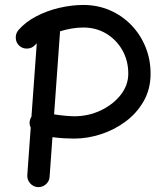

<svg xmlns="http://www.w3.org/2000/svg" viewBox="-20 -724 679 790"><path d="M60.1 -535.2Q45.9 -547.9 44.9 -567.1Q43.9 -586.4 56.2 -600.6Q85.4 -634.3 129.9 -657.2Q174.3 -680.2 224.9 -691.9Q275.4 -703.6 322.8 -703.6Q381.8 -703.6 432.4 -681.6Q482.9 -659.7 520.5 -620.6Q558.1 -581.5 578.9 -530.3Q599.6 -479 599.6 -420.9Q599.6 -357.9 571.5 -308.3Q543.5 -258.8 497.3 -224.4Q451.2 -189.9 395.8 -171.9Q340.3 -153.8 285.6 -153.8Q268.6 -153.8 244.6 -155Q220.7 -156.2 195.8 -159.7L184.1 2.9Q183.1 22 168.7 34.4Q154.3 46.9 135.3 45.9Q116.2 44.4 103.8 30Q91.3 15.6 92.3 -3.4L106.4 -198.7Q97.7 -216.8 105 -235.4Q106.9 -240.2 109.4 -244.1L131.3 -545.9Q127.9 -543 125 -539.6Q112.8 -525.4 93.5 -524.2Q74.2 -522.9 60.1 -535.2ZM322.8 -610.8Q299.8 -610.8 275.1 -606.7Q250.5 -602.5 227.1 -595.2L202.6 -253.4Q224.1 -250 248 -247.8Q272 -245.6 285.6 -245.6Q343.3 -245.6 393.8 -269.3Q444.3 -293 476.1 -333Q507.8 -373 507.8 -420.9Q507.8 -474.6 483.4 -517.6Q459 -560.5 417.2 -585.7Q375.5 -610.8 322.8 -610.8Z"/></svg>

Font: Mikhak-FD Medium
Style: Regular
Weight: 500
Designer: Amin Abedi
Version: Version 3.2